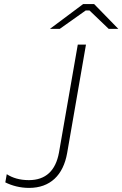

<svg xmlns="http://www.w3.org/2000/svg" viewBox="-20 -918 598 938"><path d="M122 0C225 0 289 -62 308 -170L400 -700H360L268 -172C252 -85 204 -38 121 -38C76 -38 41 -49 13 -67L6 -27C38 -11 78 0 122 0ZM224 -777H272L399 -867H417L511 -777H558L440 -898H386Z"/></svg>

Font: Fixel Display ExtraLight
Style: Italic
Weight: 200
Italic angle: -10°
Designer: AlfaBravo + MacPaw
Foundry: Kyrylo Tkachov, Marchela Mozhyna, Serhii Makarenko, Maria Weinstein, Zakhar Kryvoshyya
Version: Version 1.210;Glyphs 3.2 (3217)